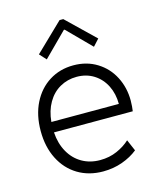

<svg xmlns="http://www.w3.org/2000/svg" viewBox="-113 -834 778 925"><g transform="rotate(-15 275.5 -371.5)"><path d="M45.9 -257.8Q45.9 -336.9 75.9 -397Q106 -457 158.9 -490.2Q211.9 -523.4 279.3 -523.4Q345.7 -523.4 396.7 -491.7Q447.8 -460 475.3 -406.2Q502.9 -352.5 502.9 -288.1Q502.9 -274.4 501.7 -259Q500.5 -243.7 499 -235.4H106Q109.9 -178.7 133.8 -136.5Q157.7 -94.2 197.3 -71.5Q236.8 -48.8 287.1 -48.8Q333.5 -48.8 372.1 -65.9Q410.6 -83 436.5 -107.4L460.9 -50.8Q428.2 -24.4 383.3 -8.3Q338.4 7.8 287.1 7.8Q216.3 7.8 161.6 -25.1Q106.9 -58.1 76.4 -118.4Q45.9 -178.7 45.9 -257.8ZM443.4 -287.1Q443.4 -337.4 423.1 -378.2Q402.8 -418.9 365.7 -442.4Q328.6 -465.8 280.3 -465.8Q234.4 -465.8 196.5 -444.3Q158.7 -422.9 135.3 -382.3Q111.8 -341.8 106.9 -287.1ZM133.3 -617.2 272 -751H290.5L429.2 -617.2L398.9 -584L283.7 -700.2H279.8L163.6 -584Z"/></g></svg>

Font: Reddit Sans Fudge Light
Style: Regular
Weight: 300
Designer: Stephen Hutchings
Foundry: Reddit
Version: Version 1.013